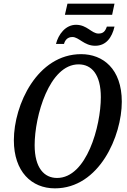

<svg xmlns="http://www.w3.org/2000/svg" viewBox="-20 -1022 698 1053"><path d="M336 -941H595L608 -1002H350ZM502 -771C562 -771 594 -816 608 -876H566C557 -850 546 -838 520 -838C482 -838 458 -886 397 -886C339 -886 300 -833 287 -781H331C336 -800 349 -819 377 -819C413 -819 441 -771 502 -771ZM281 11C525 11 648 -277 648 -464C648 -645 544 -725 425 -725C185 -725 56 -448 56 -253C56 -81 153 11 281 11ZM293 -46C223 -46 170 -100 170 -226C170 -385 250 -669 411 -669C483 -669 533 -613 533 -489C533 -330 455 -46 293 -46Z"/></svg>

Font: Noto Serif Condensed Medium
Style: Italic
Weight: 500
Width: 3
Italic angle: -12°
Designer: Monotype Design Team
Foundry: Monotype Imaging Inc.
Version: Version 2.013